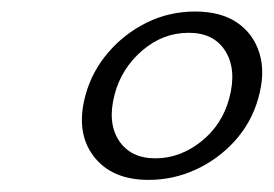

<svg xmlns="http://www.w3.org/2000/svg" viewBox="-20 -732 464 325"><path d="M310.5 -712.5Q353.5 -712.5 381.2 -693.8Q409 -675 419.2 -641.8Q429.5 -608.5 417 -565Q405.5 -524.5 377.5 -493.5Q349.5 -462.5 311.5 -445Q273.5 -427.5 231.5 -427.5Q168.5 -427.5 138 -468.2Q107.5 -509 125 -572Q136 -611.5 163.2 -643.2Q190.5 -675 228.5 -693.8Q266.5 -712.5 310.5 -712.5ZM299.5 -676.5Q255.5 -676.5 220.5 -646.2Q185.5 -616 174 -572Q161.5 -524.5 181.2 -494.2Q201 -464 243 -464Q284.5 -464 320.2 -492.2Q356 -520.5 368 -565.5Q381 -613.5 361.8 -645Q342.5 -676.5 299.5 -676.5Z"/></svg>

Font: Fraunces
Style: Italic
Weight: 400
Italic angle: -16°
Version: Version 1.000;[b76b70a41]